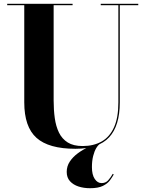

<svg xmlns="http://www.w3.org/2000/svg" viewBox="-20 -770 768 1013"><path d="M709.5 -750V-742.5H612V-230Q612 -106.5 556 -45.8Q500 15 378 15Q237 15 172.5 -42.8Q108 -100.5 108 -230V-742.5H18V-750H363V-742.5H263V-240Q263 -190.5 269 -147Q275 -103.5 291.2 -70.2Q307.5 -37 337.5 -18.2Q367.5 0.5 416 0.5Q474 0.5 516.2 -23.5Q558.5 -47.5 581.5 -98.2Q604.5 -149 604.5 -230V-742.5H511.5V-750ZM455 223Q422 223 394.2 214Q366.5 205 349.2 186Q332 167 332 137Q332 107 348.2 82.5Q364.5 58 390.5 38.8Q416.5 19.5 447 5.5Q477.5 -8.5 506 -17L508.5 -11.5Q498 -5.5 488 11Q478 27.5 471.5 53.2Q465 79 465 111.5Q465 152 479.8 174Q494.5 196 516 196Q537 196 550 182Q563 168 575 147L580 150.5Q572.5 164.5 560 181.5Q547.5 198.5 522.8 210.8Q498 223 455 223Z"/></svg>

Font: Bodoni Moda 28pt
Style: Bold
Weight: 700
Designer: Owen Earl
Foundry: indestructible type
Version: Version 2.005